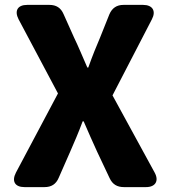

<svg xmlns="http://www.w3.org/2000/svg" viewBox="-20 -725 697 785"><path d="M56 -646 217 -343 45 -19C27 16 41 40 80 40H162C190 40 209 28 220 2L267 -105C284 -144 301 -183 318 -229H322C342 -183 359 -144 377 -105L428 3C440 29 459 40 487 40H577C616 40 631 14 612 -20L440 -335L601 -646C619 -680 604 -705 565 -705H485C457 -705 438 -692 427 -666L389 -571C374 -536 358 -497 341 -449H337C316 -497 300 -536 283 -571L240 -667C229 -693 210 -705 182 -705H91C52 -705 38 -681 56 -646Z"/></svg>

Font: コーポレート・ロゴ（ラウンド）ver3 Bold
Style: Regular
Weight: 700
Designer: [KANA_main] LOGOTYPE.JP [Source Han Sans] Ryoko NISHIZUKA 西塚涼子 (kana, bopomofo & ideographs); Paul D. Hunt (Latin, Greek
Version: Version 12.001;FEAKit 1.0